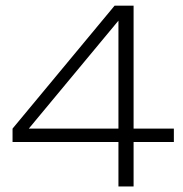

<svg xmlns="http://www.w3.org/2000/svg" viewBox="-20 -654 655 687"><path d="M602.1 -193.8V-146H458V13.2H403.8V-146H24.9V-193.8L390.1 -633.8H458V-193.8ZM83 -193.8H403.8V-580.1Z"/></svg>

Font: BioRhyme Light
Style: Regular
Weight: 300
Designer: Aoife Mooney
Foundry: Aoife Mooney Type
Version: Version 1.500;PS 001.500;hotconv 1.0.88;makeotf.lib2.5.64775